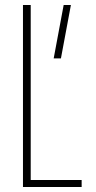

<svg xmlns="http://www.w3.org/2000/svg" viewBox="-20 -749 386 769"><path d="M195 -515 235 -729H264L224 -515ZM72 0V-729H103V-28H307V0Z"/></svg>

Font: Hubot Sans Condensed ExtraLight
Style: Regular
Weight: 200
Width: 3
Designer: Deni Anggara
Foundry: GitHub, Inc., Subsidiary of Microsoft Corporation
Version: Version 2.000